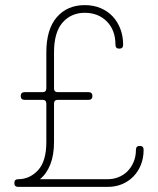

<svg xmlns="http://www.w3.org/2000/svg" viewBox="-20 -730 618 750"><path d="M51 -30Q96 -30 128.5 -65Q161 -100 161 -175V-325Q161 -340 146 -340H76Q61 -340 61 -355Q61 -370 76 -370H146Q161 -370 161 -385V-525Q161 -616 202 -663Q243 -710 311 -710Q345 -710 372.5 -698.5Q400 -687 419.5 -666.5Q439 -646 450 -617.5Q461 -589 461 -555Q461 -540 446 -540Q431 -540 431 -555Q431 -612 397.5 -646Q364 -680 311 -680Q258 -680 224.5 -642Q191 -604 191 -525V-385Q191 -370 206 -370H326Q341 -370 341 -355Q341 -340 326 -340H206Q191 -340 191 -325V-175Q191 -124 176.5 -87.5Q162 -51 136 -30H401Q423 -30 443 -38Q463 -46 478 -61Q493 -76 502 -97.5Q511 -119 511 -145Q511 -160 526 -160Q541 -160 541 -145Q541 -113 530.5 -86.5Q520 -60 501 -40.5Q482 -21 456.5 -10.5Q431 0 401 0H51Q36 0 36 -15Q36 -30 51 -30Z"/></svg>

Font: Nixie One
Style: Regular
Weight: 400
Designer: Jovanny Lemonad
Foundry: Jovanny Lemonad
Version: Version 1.000 2011 initial release